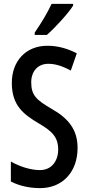

<svg xmlns="http://www.w3.org/2000/svg" viewBox="-20 -960 456 990"><path d="M357 -931V-940H246C225 -895 196 -846 159 -792V-780H222C265 -818 332 -891 357 -931ZM380 -197C380 -290 335 -349 244 -400C168 -445 141 -468 141 -536C141 -591 174 -631 229 -631C265 -631 301 -620 345 -596L376 -685C330 -709 279 -724 226 -724C114 -725 40 -645 41 -531C41 -414 105 -369 176 -326C249 -284 280 -253 280 -189C280 -131 247 -83 186 -83C139 -83 84 -100 36 -127V-24C81 -1 134 10 187 10C301 10 380 -72 380 -197Z"/></svg>

Font: Noto Sans Sinhala UI ExtraCondensed Medium
Style: Regular
Weight: 500
Width: 2
Designer: Jelle Bosma - Monotype Design Team
Foundry: Monotype Imaging Inc.
Version: Version 2.006